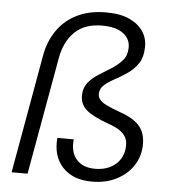

<svg xmlns="http://www.w3.org/2000/svg" viewBox="-53 -780 754 839"><g transform="rotate(5 324.0 -361.0)"><path d="M381 10Q297 10 252 -38.5Q207 -87 214 -167H286Q280 -112 307.5 -79.5Q335 -47 390 -47Q445 -47 480 -77.5Q515 -108 516 -158Q517 -179 508.5 -195.5Q500 -212 480.5 -225Q461 -238 429 -249Q362 -273 333 -298Q304 -323 305 -364Q306 -397 325 -419.5Q344 -442 371 -458.5Q398 -475 424.5 -492Q451 -509 470 -530Q489 -551 490 -584Q492 -624 460 -648.5Q428 -673 367 -673Q290 -673 246.5 -630.5Q203 -588 190 -515L98 0H28L121 -523Q132 -583 164.5 -630.5Q197 -678 251 -705Q305 -732 379 -732Q442 -732 482.5 -713Q523 -694 543 -662.5Q563 -631 561 -592Q560 -550 541.5 -523Q523 -496 496 -477.5Q469 -459 442 -444.5Q415 -430 397 -414.5Q379 -399 378 -377Q377 -363 385.5 -351Q394 -339 416.5 -328Q439 -317 480 -302Q540 -281 565.5 -249Q591 -217 589 -165Q587 -115 560 -75.5Q533 -36 487 -13Q441 10 381 10Z"/></g></svg>

Font: DM Sans 16pt Light
Style: Italic
Weight: 300
Italic angle: -10°
Version: Version 4.004;gftools[0.9.30]